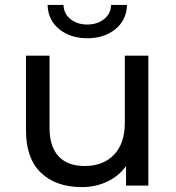

<svg xmlns="http://www.w3.org/2000/svg" viewBox="-20 -757 717 783"><path d="M585 -530V0H494V-80Q465 -39 417.5 -16.5Q370 6 314 6Q208 6 147 -52.5Q86 -111 86 -225V-530H182V-236Q182 -159 219 -119.5Q256 -80 325 -80Q401 -80 445 -126Q489 -172 489 -256V-530ZM174 -737H239Q240 -701 267.5 -679Q295 -657 336 -657Q377 -657 404.5 -679Q432 -701 433 -737H498Q496 -675 450.5 -638Q405 -601 336 -601Q267 -601 221.5 -638Q176 -675 174 -737Z"/></svg>

Font: Idrija
Style: Regular
Weight: 500
Designer: Julieta Ulanovsky
Foundry: Julieta Ulanovsky
Version: Version 7.200